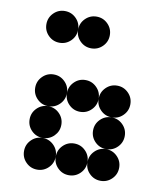

<svg xmlns="http://www.w3.org/2000/svg" viewBox="-78 -749 704 815"><g transform="rotate(10 273.5 -342.0)"><path d="M205.1 -615.2Q205.1 -586.9 185.1 -566.9Q165 -546.9 136.7 -546.9Q108.4 -546.9 88.4 -566.9Q68.4 -586.9 68.4 -615.2Q68.4 -643.6 88.4 -663.6Q108.4 -683.6 136.7 -683.6Q165 -683.6 185.1 -663.6Q205.1 -643.6 205.1 -615.2ZM341.8 -615.2Q341.8 -586.9 321.8 -566.9Q301.8 -546.9 273.4 -546.9Q245.1 -546.9 225.1 -566.9Q205.1 -586.9 205.1 -615.2Q205.1 -643.6 225.1 -663.6Q245.1 -683.6 273.4 -683.6Q301.8 -683.6 321.8 -663.6Q341.8 -643.6 341.8 -615.2ZM341.8 -341.8Q341.8 -313.5 321.8 -293.5Q301.8 -273.4 273.4 -273.4Q245.1 -273.4 225.1 -293.5Q205.1 -313.5 205.1 -341.8Q205.1 -370.1 225.1 -390.1Q245.1 -410.2 273.4 -410.2Q301.8 -410.2 321.8 -390.1Q341.8 -370.1 341.8 -341.8ZM205.1 -205.1Q205.1 -176.8 185.1 -156.7Q165 -136.7 136.7 -136.7Q108.4 -136.7 88.4 -156.7Q68.4 -176.8 68.4 -205.1Q68.4 -233.4 88.4 -253.4Q108.4 -273.4 136.7 -273.4Q165 -273.4 185.1 -253.4Q205.1 -233.4 205.1 -205.1ZM478.5 -205.1Q478.5 -176.8 458.5 -156.7Q438.5 -136.7 410.2 -136.7Q381.8 -136.7 361.8 -156.7Q341.8 -176.8 341.8 -205.1Q341.8 -233.4 361.8 -253.4Q381.8 -273.4 410.2 -273.4Q438.5 -273.4 458.5 -253.4Q478.5 -233.4 478.5 -205.1ZM341.8 -68.4Q341.8 -40 321.8 -20Q301.8 0 273.4 0Q245.1 0 225.1 -20Q205.1 -40 205.1 -68.4Q205.1 -96.7 225.1 -116.7Q245.1 -136.7 273.4 -136.7Q301.8 -136.7 321.8 -116.7Q341.8 -96.7 341.8 -68.4ZM205.1 -341.8Q205.1 -313.5 185.1 -293.5Q165 -273.4 136.7 -273.4Q108.4 -273.4 88.4 -293.5Q68.4 -313.5 68.4 -341.8Q68.4 -370.1 88.4 -390.1Q108.4 -410.2 136.7 -410.2Q165 -410.2 185.1 -390.1Q205.1 -370.1 205.1 -341.8ZM478.5 -341.8Q478.5 -313.5 458.5 -293.5Q438.5 -273.4 410.2 -273.4Q381.8 -273.4 361.8 -293.5Q341.8 -313.5 341.8 -341.8Q341.8 -370.1 361.8 -390.1Q381.8 -410.2 410.2 -410.2Q438.5 -410.2 458.5 -390.1Q478.5 -370.1 478.5 -341.8ZM205.1 -68.4Q205.1 -40 185.1 -20Q165 0 136.7 0Q108.4 0 88.4 -20Q68.4 -40 68.4 -68.4Q68.4 -96.7 88.4 -116.7Q108.4 -136.7 136.7 -136.7Q165 -136.7 185.1 -116.7Q205.1 -96.7 205.1 -68.4ZM478.5 -68.4Q478.5 -40 458.5 -20Q438.5 0 410.2 0Q381.8 0 361.8 -20Q341.8 -40 341.8 -68.4Q341.8 -96.7 361.8 -116.7Q381.8 -136.7 410.2 -136.7Q438.5 -136.7 458.5 -116.7Q478.5 -96.7 478.5 -68.4Z"/></g></svg>

Font: DatDot
Style: Bold
Weight: 700
Designer: GGBot
Version: 1.00